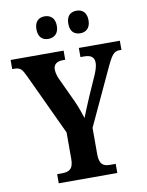

<svg xmlns="http://www.w3.org/2000/svg" viewBox="-98 -987 806 1056"><g transform="rotate(-10 305.0 -459.0)"><path d="M404 -792C432 -792 460 -808 460 -855C460 -902 432 -918 404 -918C373 -918 347 -902 347 -855C347 -808 373 -792 404 -792ZM225 -792C254 -792 283 -808 283 -855C283 -902 254 -918 225 -918C196 -918 169 -902 169 -855C169 -808 196 -792 225 -792ZM143 0H470V-51H437C405 -51 379 -61 379 -120V-268L527 -586C556 -647 569 -663 600 -663H610V-714H381V-663H400C438 -663 458 -651 458 -617C458 -606 454 -584 442 -556L392 -443C374 -400 357 -361 345 -329C335 -360 325 -389 308 -428L243 -567C235 -584 230 -605 230 -621C230 -647 248 -663 283 -663H296V-714H0V-663H12C46 -663 55 -650 74 -610L234 -268V-119C234 -61 207 -51 169 -51H143Z"/></g></svg>

Font: Noto Serif Devanagari Condensed
Style: Bold
Weight: 700
Width: 3
Designer: Universal Thirst, Indian Type Foundry and the Monotype Design Team
Foundry: Monotype Imaging Inc.
Version: Version 2.004